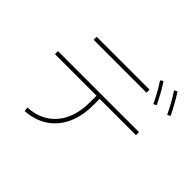

<svg xmlns="http://www.w3.org/2000/svg" viewBox="-194 -1091 1388 1388"><g transform="rotate(45 500.0 -396.5)"><path d="M960 -664Q940 -706 918 -746Q896 -786 870 -824L892 -838Q918 -799 940.5 -758Q963 -717 983 -676ZM834 -648Q815 -689 793.5 -728Q772 -767 747 -804L768 -819Q794 -780 816 -740Q838 -700 857 -660ZM741 -703V-672H200V-703ZM212 45 208 13Q346 5 423.5 -87.5Q501 -180 501 -338V-401H76V-432H904V-401H533V-338Q533 -224 494 -140.5Q455 -57 383.5 -9.5Q312 38 212 45Z"/></g></svg>

Font: Murecho ExtraLight
Style: Regular
Weight: 200
Designer: Neil Summerour
Foundry: Positype
Version: Version 1.010; ttfautohint (v1.8.3)